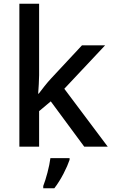

<svg xmlns="http://www.w3.org/2000/svg" viewBox="-20 -780 599 1021"><path d="M188 -380V-760H83V0H188V-189L250 -241L428 0H553L322 -308L539 -539H416L251 -362C231 -341 201 -302 186 -282H183C185 -312 188 -353 188 -380ZM350 70V61H248C243 104 224 174 210 209V221H269C305 175 337 109 350 70Z"/></svg>

Font: Noto Sans Devanagari UI Medium
Style: Regular
Weight: 500
Designer: Jelle Bosma - Monotype Design Team
Foundry: Monotype Imaging Inc.
Version: Version 2.004